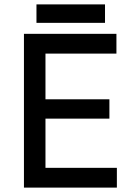

<svg xmlns="http://www.w3.org/2000/svg" viewBox="-20 -854 631 874"><path d="M89 0V-700H510V-610H187V-402H478V-314H187V-90H512V0ZM146 -750V-834H458V-750Z"/></svg>

Font: Figtree Light Medium
Style: Regular
Weight: 500
Version: Version 2.001;gftools[0.9.30]